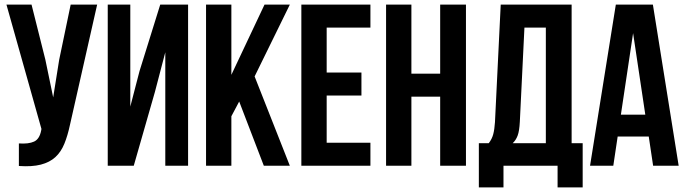

<svg xmlns="http://www.w3.org/2000/svg" viewBox="-20 -720 2979 834"><path d="M284 -178Q274 -131 259.5 -95.5Q245 -60 220.5 -37.5Q196 -15 157.5 -5Q119 5 62 1V-97Q104 -94 128 -105Q152 -116 159 -154L160 -160L8 -700H117L177 -461L211 -297L237 -460L287 -700H402Z M561 0H448V-700H546V-257L586 -411L676 -700H797V0H698V-493L653 -321Z M1019 -279 985 -215V0H875V-700H985V-395L1129 -700H1239L1086 -388L1239 0H1126Z M1399 -405H1550V-305H1399V-100H1589V0H1289V-700H1589V-600H1399Z M1767 0H1657V-700H1767V-400H1892V-700H2004V0H1892V-300H1767Z M2402 94V0H2167V94H2060V-98H2103Q2117 -116 2122.5 -137Q2128 -158 2130 -189L2155 -700H2463V-98H2511V94ZM2238 -191Q2236 -151 2228.5 -131Q2221 -111 2207 -98H2351V-600H2258Z M2928 0H2817L2798 -127H2663L2644 0H2543L2655 -700H2816ZM2677 -222H2783L2730 -576Z"/></svg>

Font: SVN-Bebas Neue
Style: Bold
Weight: 700
Designer: Ryoichi Tsunekawa
Foundry: Ryoichi Tsunekawa
Version: Version 1.300; ttfautohint (v1.7.9-c794)